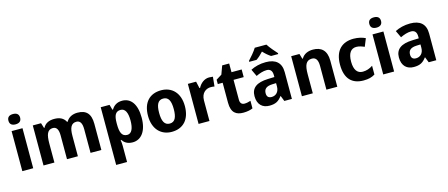

<svg xmlns="http://www.w3.org/2000/svg" viewBox="-58 -1528 5876 2520"><g transform="rotate(-15 2880.5 -267.5)"><path d="M145 -756C100 -756 65 -739 65 -686C65 -634 100 -616 145 -616C188 -616 224 -634 224 -686C224 -739 188 -756 145 -756ZM218 -544H70V0H218Z M966 -554C903 -554 845 -530 813 -473H805C776 -529 725 -554 650 -554C582 -554 527 -530 498 -474H492L470 -544H358V0H506V-260C506 -378 528 -443 603 -443C653 -443 677 -402 677 -323V0H825V-278C825 -384 850 -443 922 -443C973 -443 997 -402 997 -323V0H1144V-355C1144 -495 1083 -554 966 -554Z M1573 -554C1498 -554 1455 -517 1429 -473H1421L1401 -544H1281V240H1429V20C1429 -6 1426 -36 1422 -61H1429C1454 -24 1494 10 1569 10C1683 10 1765 -88 1765 -273C1765 -458 1690 -554 1573 -554ZM1523 -443C1584 -443 1614 -384 1614 -275C1614 -166 1584 -103 1525 -103C1451 -103 1429 -164 1429 -274V-290C1429 -393 1454 -443 1523 -443Z M2352 -273C2352 -454 2248 -554 2103 -554C1946 -554 1851 -454 1851 -273C1851 -92 1955 10 2100 10C2256 10 2352 -92 2352 -273ZM2002 -273C2002 -384 2030 -442 2101 -442C2173 -442 2201 -384 2201 -273C2201 -162 2173 -102 2102 -102C2031 -102 2002 -162 2002 -273Z M2755 -554C2690 -554 2635 -508 2606 -451H2598L2577 -544H2465V0H2613V-279C2613 -383 2681 -425 2743 -425C2764 -425 2783 -423 2794 -420L2807 -550C2795 -552 2772 -554 2755 -554Z M3117 -101C3081 -101 3058 -123 3058 -169V-440H3196V-544H3058V-662H2963L2921 -547L2844 -499V-440H2910V-169C2910 -29 2978 10 3072 10C3127 10 3170 0 3201 -14V-117C3174 -108 3147 -101 3117 -101Z M3594 -775H3436C3409 -730 3353 -665 3318 -628V-615H3417C3450 -637 3481 -666 3514 -702C3547 -666 3582 -636 3615 -615H3712V-628C3679 -664 3622 -730 3594 -775ZM3525 -555C3445 -555 3375 -536 3319 -507L3364 -411C3412 -434 3462 -451 3509 -451C3556 -451 3585 -425 3585 -363V-337L3497 -334C3345 -329 3268 -275 3268 -161C3268 -44 3336 10 3426 10C3512 10 3553 -15 3597 -74H3601L3630 0H3733V-364C3733 -493 3658 -555 3525 -555ZM3586 -254V-209C3586 -133 3540 -93 3484 -93C3445 -93 3419 -111 3419 -160C3419 -214 3448 -249 3534 -252Z M4167 -554C4099 -554 4041 -530 4009 -474H4002L3981 -544H3869V0H4017V-260C4017 -378 4040 -443 4123 -443C4177 -443 4202 -402 4202 -323V0H4350V-355C4350 -495 4277 -554 4167 -554Z M4706 10C4774 10 4819 -2 4862 -29V-148C4821 -120 4776 -104 4725 -104C4653 -104 4610 -158 4610 -270C4610 -384 4651 -441 4725 -441C4763 -441 4795 -429 4834 -413L4877 -519C4840 -538 4782 -554 4717 -554C4566 -554 4459 -469 4459 -269C4459 -76 4553 10 4706 10Z M5049 -756C5004 -756 4969 -739 4969 -686C4969 -634 5004 -616 5049 -616C5092 -616 5128 -634 5128 -686C5128 -739 5092 -756 5049 -756ZM5122 -544H4974V0H5122Z M5487 -555C5407 -555 5337 -536 5281 -507L5326 -411C5374 -434 5424 -451 5471 -451C5518 -451 5547 -425 5547 -363V-337L5459 -334C5307 -329 5230 -275 5230 -161C5230 -44 5298 10 5388 10C5474 10 5515 -15 5559 -74H5563L5592 0H5695V-364C5695 -493 5620 -555 5487 -555ZM5548 -254V-209C5548 -133 5502 -93 5446 -93C5407 -93 5381 -111 5381 -160C5381 -214 5410 -249 5496 -252Z"/></g></svg>

Font: Noto Sans Display
Style: Bold
Weight: 700
Designer: Monotype Design Team
Foundry: Monotype Imaging Inc.
Version: Version 1.900